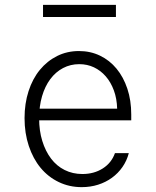

<svg xmlns="http://www.w3.org/2000/svg" viewBox="-20 -760 640 790"><path d="M122 -265H520V-289Q520 -347 504 -395Q488 -443 459.5 -477.5Q431 -512 391.5 -531Q352 -550 305 -550Q256 -550 215 -529.5Q174 -509 144 -472.5Q114 -436 97.5 -385Q81 -334 81 -274Q81 -212 98.5 -159.5Q116 -107 147 -69.5Q178 -32 221.5 -11Q265 10 316 10Q352 10 383.5 0Q415 -10 440.5 -28.5Q466 -47 484 -73Q502 -99 510 -130H453Q439 -90 403 -67Q367 -44 319 -44Q279 -44 246 -60.5Q213 -77 190 -107.5Q167 -138 154 -180Q141 -222 141 -273Q141 -323 153 -364Q165 -405 187 -434.5Q209 -464 239.5 -480Q270 -496 306 -496Q339 -496 366.5 -483Q394 -470 415 -446Q436 -422 448.5 -388Q461 -354 462 -313H122ZM157 -690H457V-740H157Z"/></svg>

Font: CommitMonoV142 ExtLt
Style: Regular
Weight: 200
Monospace: yes
Designer: Eigil Nikolajsen
Foundry: Eigil Nikolajsen
Version: Version 1.142